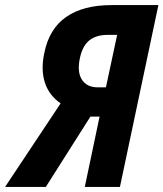

<svg xmlns="http://www.w3.org/2000/svg" viewBox="-75 -734 642 754"><path d="M-55 0 163 -328Q117 -360 101 -410.5Q85 -461 99 -526Q118 -621 185 -667.5Q252 -714 363 -714H547L396 0H258L316 -276H280L105 0ZM309 -391H341L385 -597H347Q303 -597 276 -575.5Q249 -554 239 -507Q227 -452 246.5 -421.5Q266 -391 309 -391Z"/></svg>

Font: Noto Sans Condensed
Style: Bold Italic
Weight: 700
Width: 3
Italic angle: -12°
Designer: Monotype Design Team
Foundry: Monotype Imaging Inc.
Version: Version 2.013; ttfautohint (v1.8.4.7-5d5b)